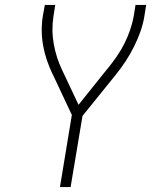

<svg xmlns="http://www.w3.org/2000/svg" viewBox="-20 -755 640 775"><path d="M222 0 270 -291 192 -457Q192 -457 191.5 -457Q191 -457 191 -457V-458Q179 -484 169.5 -511.5Q160 -539 154.5 -568.5Q149 -598 148.5 -629Q148 -660 153 -691L161 -735H203L196 -691Q187 -633 197 -577.5Q207 -522 230 -474L297 -332L414 -478Q414 -478 414.5 -478Q415 -478 415 -478V-479Q434 -502 451.5 -527.5Q469 -553 482.5 -580Q496 -607 505.5 -635Q515 -663 520 -691L527 -735H570L563 -691Q558 -659 547 -628Q536 -597 521 -567Q506 -537 487.5 -508.5Q469 -480 447 -453L313 -287L265 0Z"/></svg>

Font: Iosevka Curly XLtEx
Style: Italic
Weight: 200
Width: 7
Italic angle: -9°
Monospace: yes
Designer: Belleve Invis
Foundry: Belleve Invis
Version: Version 11.1.0; ttfautohint (v1.8.3)